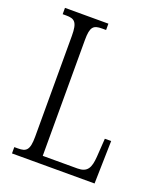

<svg xmlns="http://www.w3.org/2000/svg" viewBox="-133 -799 742 885"><g transform="rotate(20 237.5 -357.0)"><path d="M32 0H437L442 -210H411L405 -119C401 -64 388 -38 339 -38H169V-606C169 -672 183 -683 226 -683H245V-714H32V-683H49C90 -683 106 -672 106 -604V-109C106 -42 90 -31 50 -31H32Z"/></g></svg>

Font: Noto Serif Armenian ExtraCondensed Light
Style: Regular
Weight: 300
Width: 2
Designer: Monotype Design Team
Foundry: Monotype Imaging Inc.
Version: Version 2.008